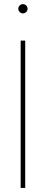

<svg xmlns="http://www.w3.org/2000/svg" viewBox="-20 -928 227 948"><path d="M104.5 0H82V-727.5H104.5ZM70.3 -884.8Q70.3 -891.1 73.5 -896.2Q76.7 -901.4 81.8 -904.5Q86.9 -907.7 93.3 -907.7Q99.6 -907.7 104.7 -904.5Q109.9 -901.4 113 -896.2Q116.2 -891.1 116.2 -884.8Q116.2 -878.4 113 -873.3Q109.9 -868.2 104.7 -865Q99.6 -861.8 93.3 -861.8Q86.9 -861.8 81.8 -865Q76.7 -868.2 73.5 -873.3Q70.3 -878.4 70.3 -884.8Z"/></svg>

Font: Intratopia Thin
Style: Regular
Weight: 100
Designer: Rasmus Andersson
Foundry: rsms
Version: Version 3.000;Glyphs 3.2.3 (3260)